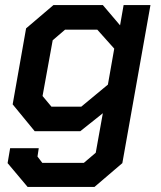

<svg xmlns="http://www.w3.org/2000/svg" viewBox="-20 -518 635 758"><path d="M574 -498 463 126 353 220H89L10 126L20 67H133L128 100L147 125H311L358 85L386 -71L297 0H117L30 -106L83 -406L191 -498H386L454 -418L468 -498ZM431 -326 364 -401H237L188 -359L148 -139L183 -97H301L406 -184Z"/></svg>

Font: Chakra Petch SemiBold
Style: Italic
Weight: 600
Italic angle: -10°
Designer: Katatrad Aksorn Co.,Ltd.
Foundry: Cadson Demak Co.,Ltd.
Version: Version 1.000; ttfautohint (v1.6)